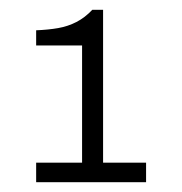

<svg xmlns="http://www.w3.org/2000/svg" viewBox="-20 -813 373 393"><path d="M54 -440V-480H148V-720H54V-751Q79 -752 99 -755.5Q119 -759 136.5 -768Q154 -777 169 -793H191V-480H279V-440Z"/></svg>

Font: Archivo SemiBold Thin
Style: Regular
Weight: 250
Version: Version 2.001